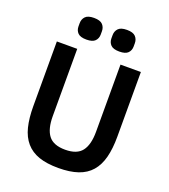

<svg xmlns="http://www.w3.org/2000/svg" viewBox="-162 -1023 1014 1151"><g transform="rotate(20 345.0 -447.5)"><path d="M207 -698V-269Q207 -187 238.5 -146Q270 -105 345 -105Q420 -105 451.5 -146Q483 -187 483 -269V-698H613V-286Q613 -209 598.5 -153Q584 -97 552 -60Q520 -23 468.5 -5.5Q417 12 344 12Q270 12 219.5 -5.5Q169 -23 137 -60Q105 -97 91 -153Q77 -209 77 -286V-698ZM239 -769Q200 -769 184 -785.5Q168 -802 168 -827V-848Q168 -873 184 -890Q200 -907 239 -907Q278 -907 294 -890Q310 -873 310 -848V-827Q310 -802 294 -785.5Q278 -769 239 -769ZM449 -769Q410 -769 394 -785.5Q378 -802 378 -827V-848Q378 -873 394 -890Q410 -907 449 -907Q488 -907 504 -890Q520 -873 520 -848V-827Q520 -802 504 -785.5Q488 -769 449 -769Z"/></g></svg>

Font: IBM Plex Sans Arabic SmBld
Style: Regular
Weight: 600
Designer: Mike Abbink, Paul van der Laan, Pieter van Rosmalen, Wael Morcos, Khajak Apelian
Foundry: Bold Monday
Version: Version 1.005